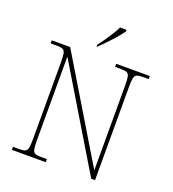

<svg xmlns="http://www.w3.org/2000/svg" viewBox="-163 -1054 1057 1176"><g transform="rotate(20 365.5 -465.5)"><path d="M50 0V-20H93Q118 -20 130 -26Q142 -32 145.5 -51Q149 -70 149 -108V-606Q149 -645 145.5 -663.5Q142 -682 130 -688Q118 -694 93 -694H50V-714H170L567 -55V-606Q567 -645 563.5 -663.5Q560 -682 548 -688Q536 -694 511 -694H470V-714H689V-694H648Q623 -694 611 -688Q599 -682 595.5 -663.5Q592 -645 592 -606V0H567L174 -653V-108Q174 -70 177.5 -51Q181 -32 193 -26Q205 -20 230 -20H271V0ZM321 -784Q336 -803 354 -829Q372 -855 389 -882Q406 -909 416 -931H459V-921Q450 -908 433.5 -888Q417 -868 397 -846Q377 -824 357.5 -804.5Q338 -785 323 -771H321Z"/></g></svg>

Font: Noto Serif Lao Thin
Style: Regular
Weight: 250
Designer: Monotype Design Team
Foundry: Monotype Imaging Inc.
Version: Version 2.003